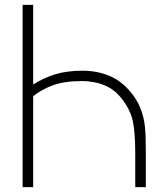

<svg xmlns="http://www.w3.org/2000/svg" viewBox="-20 -770 693 790"><path d="M73 0V-750H116.5V-422Q156 -448 204.5 -463.5Q253 -479 318.5 -479Q378.5 -479 427.5 -459Q476.5 -439 512.5 -397Q544 -361 558 -324Q572.5 -287.5 576.5 -246.5Q578.5 -226.5 579.2 -199.8Q580 -173 580 -139.5V0H536.5V-139.5Q536.5 -226.5 526 -274Q515.5 -321 478 -367.5Q449.5 -403.5 407.8 -420Q366 -436.5 317.5 -436.5Q245.5 -436.5 197.5 -419Q150 -401.5 116.5 -374V0Z"/></svg>

Font: Russisch Sans ExtraLight
Style: Regular
Weight: 200
Width: 4
Designer: Michael Sharanda (font) & Cristiano Sobral (main changes)
Foundry: Michael Sharanda
Version: Version 2.00;September 8, 2020;FontCreator 13.0.0.2681 64-bi